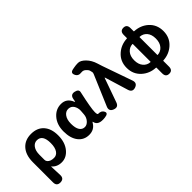

<svg xmlns="http://www.w3.org/2000/svg" viewBox="11 -1651 2692 2692"><g transform="rotate(-45 1357.0 -305.5)"><path d="M148 200Q74 201 74 126V-273Q74 -421 150 -501Q219 -574 336 -574Q457 -574 524.5 -498.5Q592 -423 592 -289Q592 -151 521 -66Q454 14 361.5 14Q269 14 215 -50Q212 -54 212 -49L219 123Q222 198 148 200ZM328 -107Q378 -107 409 -151Q442 -199 442 -287Q442 -453 331 -453Q279 -453 246 -407Q213 -361 213 -283V-182Q213 -160 228 -143Q260 -107 328 -107Z M1071 -76Q1069 -85 1067 -85Q1065 -85 1057 -71Q1007 14 905.5 14Q804 14 743.5 -63Q683 -140 683 -275.5Q683 -411 758 -495Q828 -574 930 -574Q1040 -574 1084 -465Q1089 -453 1091 -453Q1093 -453 1095 -462L1102 -499Q1115 -573 1185 -559Q1254 -545 1243 -495Q1185 -234 1185 -159Q1185 -106 1201 -107Q1266 -109 1288 -61Q1311 -12 1229 -3Q1089 14 1071 -76ZM939 -107Q981 -107 1016 -147Q1051 -187 1055 -242L1060 -311Q1062 -341 1053 -369Q1027 -453 951 -453Q903 -453 870 -410Q833 -362 833 -277.5Q833 -193 861 -150Q889 -107 939 -107Z M1495 -40Q1470 31 1400 4Q1329 -23 1359 -93L1550 -542Q1560 -565 1557 -578Q1556 -583 1547 -619Q1543 -634 1514 -661.5Q1485 -689 1446 -684Q1378 -674 1354 -731Q1329 -787 1396 -799L1422 -804Q1463 -812 1505 -812Q1555 -812 1611 -755.5Q1667 -699 1694 -610Q1704 -575 1716 -541L1872 -96Q1897 -25 1826 -1Q1756 22 1734 -51L1631 -390Q1628 -401 1625.5 -401Q1623 -401 1619 -390Z M2305 201Q2237 201 2237 126V15Q2237 9 2231 9Q2113 3 2030 -71Q1939 -152 1939 -280.5Q1939 -409 2030 -489Q2113 -563 2231 -569Q2237 -569 2237 -575V-636Q2237 -711 2305 -711Q2372 -711 2372 -636V-575Q2372 -569 2378 -569Q2496 -563 2580 -490Q2670 -409 2670 -280.5Q2670 -152 2579 -71Q2495 4 2378 10Q2372 10 2372 16V126Q2372 201 2305 201ZM2232 -101Q2237 -101 2237 -106V-454Q2237 -459 2232 -459Q2171 -456 2130 -409Q2089 -362 2089 -280.5Q2089 -199 2130 -151.5Q2171 -104 2232 -101ZM2372 -106Q2372 -101 2377 -101Q2438 -104 2479 -151.5Q2520 -199 2520 -281Q2520 -363 2480 -409.5Q2440 -456 2377 -459Q2372 -459 2372 -454Z"/></g></svg>

Font: Resource Han Rounded KR
Style: Bold
Weight: 700
Designer: Cyano Hao (round all glyphs); Ryoko NISHIZUKA 西塚涼子 (kana, bopomofo & ideographs); Paul D. Hunt (Latin, Greek & Cyrillic)
Foundry: Cyano Hao
Version: 0.990